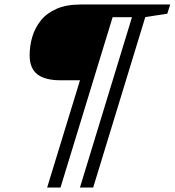

<svg xmlns="http://www.w3.org/2000/svg" viewBox="-20 -721 778 855"><path d="M249.5 114H190L439.5 -701H608.5L591.5 -644.5H481.5ZM395 114H336L585 -701H738L725 -660L627 -645ZM474 -701 370.5 -363.5H249.5Q180.5 -363.5 146.2 -390.2Q112 -417 112 -474.5Q112 -516.5 123.8 -556.8Q135.5 -597 161.8 -629.8Q188 -662.5 232 -681.8Q276 -701 340 -701Z"/></svg>

Font: Newsreader 8pt
Style: Italic
Weight: 400
Italic angle: -17°
Version: Version 1.003